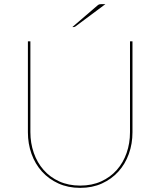

<svg xmlns="http://www.w3.org/2000/svg" viewBox="-20 -900 776 929"><path d="M490 -880 345 -772Q340.5 -769 336 -769H330L451 -873Q455.5 -877 459.5 -878.5Q463.5 -880 472 -880ZM368 -2Q424.5 -2 469.2 -22.2Q514 -42.5 545 -77.5Q576 -112.5 592.5 -159.5Q609 -206.5 609 -260V-700H621V-260Q621 -204.5 603.5 -155.5Q586 -106.5 553 -70Q520 -33.5 473.2 -12.2Q426.5 9 368 9Q309.5 9 262.8 -12.2Q216 -33.5 183 -70Q150 -106.5 132.5 -155.5Q115 -204.5 115 -260V-700H127V-261Q127 -207.5 143.5 -160.2Q160 -113 191 -77.8Q222 -42.5 266.8 -22.2Q311.5 -2 368 -2Z"/></svg>

Font: Lato Hairline
Style: Regular
Weight: 250
Designer: Lukasz Dziedzic
Foundry: Lukasz Dziedzic
Version: Version 1.104; Western+Polish opensource